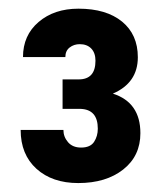

<svg xmlns="http://www.w3.org/2000/svg" viewBox="-20 -736 375 436"><path d="M122.1 -555.7H158.7Q196.8 -555.7 196.8 -598.1Q196.8 -615.7 187.3 -625.7Q177.7 -635.7 161.1 -635.7Q147.9 -635.7 138.2 -628.2Q128.4 -620.6 128.4 -606.4H32.2Q32.2 -655.8 67.6 -686Q103 -716.3 158.2 -716.3Q221.2 -716.3 257.1 -687Q293 -657.7 293 -606Q293 -547.9 236.3 -523.4Q298.8 -503.4 298.8 -433.6Q298.8 -381.8 259.8 -351.1Q220.7 -320.3 157.7 -320.3Q98.6 -320.3 62.7 -352.8Q26.9 -385.3 26.9 -440.9H124Q124 -425.3 134.5 -413.1Q145 -400.9 164.1 -400.9Q185.1 -400.9 193.6 -413.8Q202.1 -426.8 202.1 -443.8Q202.1 -487.8 162.1 -488.8H122.1Z"/></svg>

Font: Roboto Condensed
Style: Bold
Weight: 700
Designer: Google
Version: Version 2.134; 2016